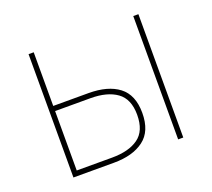

<svg xmlns="http://www.w3.org/2000/svg" viewBox="-98 -671 881 798"><g transform="rotate(-20 342.5 -272.5)"><path d="M99.4 0ZM278.4 0H99.4V-545.5H122.2V-308.2H278.4Q363.3 -308.2 411.6 -271.7Q460.2 -234.7 460.2 -154.8Q460.2 -73.5 411.2 -36.9Q362.6 0 278.4 0ZM278.4 -22.7Q353 -22.7 394.9 -52.9Q437.5 -83.1 437.5 -154.8Q437.5 -224.4 394.9 -255Q352.6 -285.5 278.4 -285.5H122.2V-22.7ZM585.2 0H562.5V-545.5H585.2Z"/></g></svg>

Font: Linik Sans Thin
Style: Regular
Weight: 100
Designer: Fonts by Rasmus Andersson / Changes by Cristiano Sobral with parts from Marc Monis
Foundry: rsms
Version: Version 3.020; ttfautohint (v1.6)